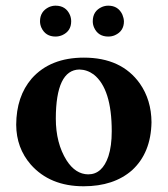

<svg xmlns="http://www.w3.org/2000/svg" viewBox="-20 -647 591 677"><path d="M259.8 -401.9Q177.2 -400.4 176.8 -229Q176.8 -142.1 214.8 -81.5Q246.1 -32.7 291 -32.2Q340.8 -32.2 362.3 -96.2Q374 -132.3 374 -184.1Q374 -334 310.5 -384.3Q287.1 -401.4 259.8 -401.9ZM37.1 -207Q37.6 -307.1 91.8 -370.1Q157.2 -443.8 275.9 -443.8Q408.2 -443.8 473.1 -352.5Q513.7 -294.4 514.2 -215.8Q512.2 -107.9 445.8 -46.9Q381.3 9.8 274.9 9.8Q156.2 9.8 88.4 -66.9Q37.6 -125.5 37.1 -207ZM307.1 -571.8Q307.1 -608.4 339.8 -622.6Q350.6 -627 361.8 -627Q397 -627 411.6 -595.2Q416.5 -583.5 417 -571.8Q417 -537.1 385.3 -522.9Q374.5 -518.1 361.8 -518.1Q326.2 -518.1 312 -549.3Q307.1 -560.1 307.1 -571.8ZM121.1 -571.8Q121.1 -606.9 152.8 -622.1Q164.6 -627 175.8 -627Q212.4 -627 226.6 -594.2Q231 -583.5 231 -571.8Q231 -537.1 199.2 -522.9Q187.5 -518.1 175.8 -518.1Q140.6 -518.1 126 -549.3Q121.1 -560.5 121.1 -571.8Z"/></svg>

Font: Linux Libertine O
Style: Bold
Weight: 700
Designer: Philipp H. Poll
Foundry: Philipp H. Poll
Version: Version 5.0.0